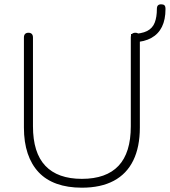

<svg xmlns="http://www.w3.org/2000/svg" viewBox="-20 -863 788 891"><path d="M360 8Q294 8 243.5 -10Q193 -28 159.5 -63.5Q126 -99 108.5 -151Q91 -203 91 -271V-689Q91 -700 96.5 -705.5Q102 -711 112 -711Q122 -711 127.5 -705.5Q133 -700 133 -689V-277Q133 -154 190.5 -93.5Q248 -33 360 -33Q473 -33 530 -93.5Q587 -154 587 -277V-689Q587 -700 592.5 -705.5Q598 -711 608 -711Q618 -711 623.5 -705.5Q629 -700 629 -689V-271Q629 -181 598.5 -118.5Q568 -56 508 -24Q448 8 360 8ZM603 -667 588 -680V-705Q637 -706 662.5 -719Q688 -732 698 -758Q708 -784 708 -821Q708 -833 713 -838Q718 -843 728 -843Q738 -843 743 -838.5Q748 -834 748 -821Q748 -772 731.5 -738.5Q715 -705 682.5 -687Q650 -669 603 -667Z"/></svg>

Font: Nunito ExtraLight ExtraLight
Style: Regular
Weight: 250
Version: Version 3.602